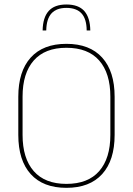

<svg xmlns="http://www.w3.org/2000/svg" viewBox="-20 -848 606 876"><path d="M283 9Q176.5 9 120 -53.8Q63.5 -116.5 63.5 -232.5V-406.5Q63.5 -522.5 120 -585.2Q176.5 -648 283 -648Q389.5 -648 446.2 -585.2Q503 -522.5 503 -406.5V-232.5Q503 -116.5 446.2 -53.8Q389.5 9 283 9ZM283 -9Q381.5 -9 432.5 -67.2Q483.5 -125.5 483.5 -232.5V-407Q483.5 -514 432.5 -572Q381.5 -630 283 -630Q185 -630 134 -572Q83 -514 83 -407V-232.5Q83 -125.5 134 -67.2Q185 -9 283 -9ZM283 -827.5Q338 -827.5 364.5 -797.8Q391 -768 392 -709H375.5Q375 -762 351.8 -787Q328.5 -812 283 -812Q238 -812 215 -787Q192 -762 191 -709H174.5Q175.5 -768 202 -797.8Q228.5 -827.5 283 -827.5Z"/></svg>

Font: Anek Latin Medium Thin
Style: Regular
Weight: 250
Version: Version 1.003